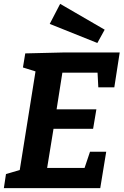

<svg xmlns="http://www.w3.org/2000/svg" viewBox="-21 -976 641 996"><path d="M-1 0 10 -73 98 -99 79 -79 166 -623 181 -600 98 -626 110 -699 317 -704H600L572 -523H489L484 -619L506 -599H280L306 -621L269 -386L253 -409H479L462 -308H235L261 -335L219 -77L205 -105H442L410 -82L446 -189H530L499 0ZM484 -753 237 -852 291 -956 522 -822Z"/></svg>

Font: Bitter Thin
Style: Bold Italic
Weight: 700
Italic angle: -9°
Version: Version 3.021